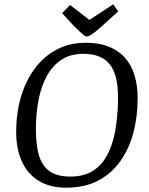

<svg xmlns="http://www.w3.org/2000/svg" viewBox="-20 -858 690 889"><path d="M286 11Q211.5 11 160 -20.3Q108.6 -51.5 81.8 -109.5Q54.9 -167.4 54.9 -247.9Q54.9 -332.2 76.2 -406.4Q97.4 -480.5 139 -537.8Q180.6 -595.1 240.6 -627.5Q300.6 -660 378 -660Q437.3 -660 482.2 -642.6Q527 -625.1 557 -592.3Q587.1 -559.5 602.2 -511.4Q617.4 -463.2 617.4 -402Q617.4 -318.8 597.8 -244.4Q578.2 -170.1 537.6 -112.3Q496.9 -54.5 434.6 -21.8Q372.3 11 286 11ZM305.6 -40.4Q369.7 -40.4 411.5 -67.7Q453.3 -95.1 477.9 -142.7Q502.4 -190.3 513.5 -252.5Q524.5 -314.7 526.2 -385.2Q528.8 -465.1 512.2 -514.2Q495.5 -563.3 459.4 -586Q423.3 -608.8 365.9 -608.8Q305.9 -608.8 264.1 -581.1Q222.2 -553.3 196.1 -504.8Q169.9 -456.3 158.1 -393.1Q146.2 -329.9 146.2 -258.1Q146.2 -181.9 161.9 -133.8Q177.7 -85.7 213 -63Q248.3 -40.4 305.6 -40.4ZM380.7 -688.8Q375.4 -688.8 363.2 -699.2Q351 -709.6 339.1 -721.4Q327.2 -733.1 322.1 -738L267.6 -796.7L304.5 -834.9L394 -765.8L504.1 -837.9L527.2 -805.4L459.8 -744.3Q433.6 -720.2 417.8 -708Q402 -695.8 393.6 -692.3Q385.1 -688.8 380.7 -688.8Z"/></svg>

Font: Faustina Light
Style: Italic
Weight: 300
Italic angle: -8°
Designer: Alfonso Garcia
Foundry: http://www.omnibus-type.com
Version: Version 1.200